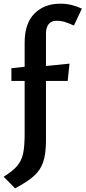

<svg xmlns="http://www.w3.org/2000/svg" viewBox="-43 -775 465 1044"><path d="M207 -594V-416L335 -429L325 -335H207V-11Q207 61 192 105.5Q177 150 142 181.5Q107 213 39 249L-23 186Q27 155 50.5 127Q74 99 82.5 60.5Q91 22 91 -48V-335H19V-404L91 -412V-543Q91 -648 144.5 -701.5Q198 -755 285 -755Q319 -755 349.5 -747Q380 -739 402 -728L359 -636Q333 -648 311.5 -655Q290 -662 263 -662Q236 -662 221.5 -643.5Q207 -625 207 -594Z"/></svg>

Font: Enriqueta SemiBold
Style: Regular
Weight: 600
Designer: Viviana Monsalve, Gustavo Ibarra
Foundry: 72Puntos
Version: Version 2.000